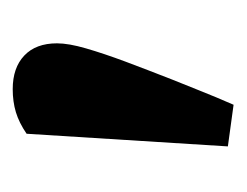

<svg xmlns="http://www.w3.org/2000/svg" viewBox="-62 -186 381 296"><g transform="rotate(90 128.0 -37.5)"><path d="M205.2 -198.8 185.7 111.5Q168.7 123.1 152.5 128Q136.2 132.9 116.9 132.9Q84 132.9 65.2 115.1Q46.3 97.3 46.3 64.6Q46.3 46.6 54.1 19.9Q61.8 -6.8 74.3 -40.4Q86.9 -74 102.3 -113.3Q109.3 -130.3 119.2 -155.4Q129.1 -180.4 141 -207.6Z"/></g></svg>

Font: Source Serif 4 Variable
Style: Regular
Weight: 400
Designer: Frank Grießhammer
Foundry: Adobe
Version: Version 4.005;hotconv 1.1.0;makeotfexe 2.6.0